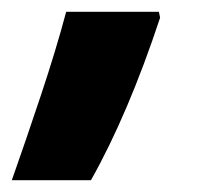

<svg xmlns="http://www.w3.org/2000/svg" viewBox="-79 -166 358 325"><path d="M-59 139H75Q138 27 192 -136L190 -146H33Q16 -82 -10 -4Q-36 74 -59 139Z"/></svg>

Font: Noto Sans Display Condensed Black
Style: Italic
Weight: 900
Width: 3
Italic angle: -192°
Designer: Monotype Design Team
Foundry: Monotype Imaging Inc.
Version: Version 1.900